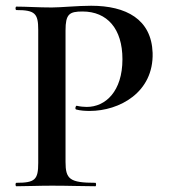

<svg xmlns="http://www.w3.org/2000/svg" viewBox="-20 -648 590 668"><path d="M208 -85V-542C208 -599 221 -608 267 -608C353 -608 406 -548 406 -442C406 -330 347 -276 282 -276C273 -276 259 -277 247 -280C243 -281 240 -268 245 -267C260 -263 277 -262 292 -262C395 -262 515 -326 511 -464C507 -581 419 -628 297 -628C250 -628 192 -622 160 -622C113 -622 71 -625 37 -625C33 -625 33 -613 37 -613C102 -613 113 -601 113 -544V-81C113 -23 102 -12 37 -12C33 -12 33 0 37 0C71 0 114 -2 161 -2C220 -2 269 0 312 0C315 0 315 -12 312 -12C222 -12 208 -25 208 -85Z"/></svg>

Font: Cormorant SC Semi
Style: Regular
Weight: 600
Designer: Christian Thalmann (Catharsis Fonts)
Version: Version 1.000;PS 001.000;hotconv 1.0.70;makeotf.lib2.5.58329